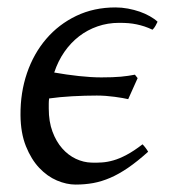

<svg xmlns="http://www.w3.org/2000/svg" viewBox="-20 -477 454 517"><path d="M325.2 -210Q319.3 -211.4 309.8 -213.1Q300.3 -214.8 288.8 -216.3Q277.3 -217.8 264.9 -218.8Q252.4 -219.7 240.7 -219.7Q209 -219.7 174.3 -217.8Q139.6 -215.8 112.3 -211.9Q111.3 -205.1 111.3 -198.2V-184.6Q111.3 -149.4 121.3 -122.6Q131.3 -95.7 147.5 -77.4Q163.6 -59.1 184.3 -49.3Q205.1 -39.6 226.6 -39.1Q240.2 -38.6 254.6 -39.6Q269 -40.5 285.4 -45.2Q301.8 -49.8 321 -60.1Q340.3 -70.3 363.8 -88.4Q367.7 -84.5 371.8 -79.1Q376 -73.7 378.9 -68.4Q350.1 -42.5 325.2 -25.4Q300.3 -8.3 277.1 1.7Q253.9 11.7 231.2 15.9Q208.5 20 183.6 20Q159.2 20 133.3 9Q107.4 -2 85.7 -24.9Q64 -47.9 49.8 -83.3Q35.6 -118.7 35.2 -167Q34.7 -227.5 52.7 -280.3Q70.8 -333 104.5 -372.3Q138.2 -411.6 185.5 -434.3Q232.9 -457 291 -457Q307.6 -457 324.5 -453.9Q341.3 -450.7 356.2 -445.6Q371.1 -440.4 383.5 -433.3Q396 -426.3 404.3 -418.5Q402.3 -414.1 398.7 -407.5Q395 -400.9 390.6 -397Q379.4 -402.3 368.9 -405.8Q358.4 -409.2 347.9 -411.4Q337.4 -413.6 325.9 -414.6Q314.5 -415.5 300.8 -415.5Q270 -415.5 242.7 -406Q215.3 -396.5 192.9 -379.2Q170.4 -361.8 153.3 -337.2Q136.2 -312.5 126 -281.7Q142.1 -278.8 159.2 -276.4Q176.3 -273.9 192.6 -272.2Q209 -270.5 224.4 -269.5Q239.7 -268.6 252.9 -268.6Q284.7 -268.6 305.4 -270.5Q326.2 -272.5 343.3 -275.9L350.6 -266.6Z"/></svg>

Font: Gentium Plus
Style: Italic
Weight: 400
Italic angle: -8°
Designer: J. Victor Gaultney, Annie Olsen, Iska Routamaa
Foundry: SIL International
Version: Version 1.510